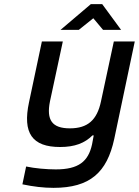

<svg xmlns="http://www.w3.org/2000/svg" viewBox="-20 -700 670 926"><path d="M531 -30 630 -500H529L467 -211C448 -121 403 -81 317 -81C231 -81 203 -121 221 -211L283 -500H182L120 -207C88 -58 135 9 270 9C341 9 389 -10 426 -47H432L424 -4C406 79 359 117 249 117C205 117 148 112 106 103L88 189C141 200 189 206 238 206C414 206 496 132 531 -30ZM272 -556H360L430 -612L477 -556H564L473 -680H418Z"/></svg>

Font: LT Wave Mono Medium
Style: Italic
Weight: 500
Designer: Daniel Lyons
Version: Version 2.5 (Glyphs App)